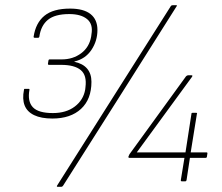

<svg xmlns="http://www.w3.org/2000/svg" viewBox="-20 -696 852 737"><path d="M181 -241Q138 -241 111 -254Q84 -267 74.5 -291.5Q65 -316 72 -351Q72 -355 75 -355H90Q94 -355 93 -351Q85 -307 106 -284.5Q127 -262 183 -262Q234 -262 267 -287Q300 -312 307 -352L308 -361Q314 -407 290 -427Q266 -447 215 -447H168Q164 -447 164 -451L166 -464Q167 -468 170 -468H217Q260 -468 291.5 -491.5Q323 -515 330 -556L331 -564Q338 -603 314.5 -622.5Q291 -642 246 -642Q191 -642 164 -620Q137 -598 131 -555Q130 -551 126 -551H113Q109 -551 109 -555Q117 -608 150.5 -635.5Q184 -663 249 -663Q301 -663 327.5 -642Q354 -621 354 -581Q354 -539 331 -504.5Q308 -470 266 -460L265 -459Q298 -452 314.5 -432.5Q331 -413 331 -382Q331 -315 291 -278Q251 -241 181 -241ZM201 21Q196 21 200 15L421 -334L636 -673Q638 -676 643 -676H656Q658 -676 659 -675Q660 -674 658 -672L442 -330L222 17Q219 21 216 21ZM678 0Q674 0 674 -4L688 -90H476Q473 -90 473 -93V-95Q474 -97 475 -99.5Q476 -102 477 -104L694 -403Q698 -407 702 -407H715Q718 -407 718.5 -405.5Q719 -404 717 -401L505 -111H692L715 -260Q715 -263 719 -263H733Q738 -263 736 -260L712 -111H773Q777 -111 776 -106L774 -93Q773 -90 769 -90H709L696 -4Q695 -2 694 -1Q693 0 691 0Z"/></svg>

Font: Sofia Sans Thin
Style: Italic
Weight: 250
Italic angle: -9°
Version: Version 4.100-B